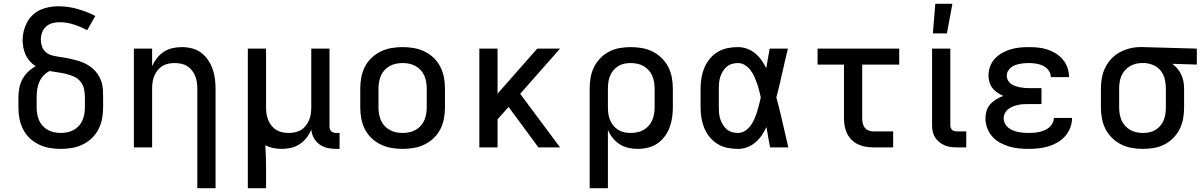

<svg xmlns="http://www.w3.org/2000/svg" viewBox="-20 -776 6340 1011"><path d="M300 8Q270 8 241 3Q212 -2 185 -15Q158 -28 136.5 -48.5Q115 -69 101.5 -95.5Q88 -122 82.5 -151Q77 -180 77 -210V-266Q77 -290 82 -314.5Q87 -339 99 -360.5Q111 -382 129 -399Q147 -416 168 -427Q151 -438 137.5 -453Q124 -468 115.5 -486.5Q107 -505 103 -525Q99 -545 99 -565Q99 -589 105 -613Q111 -637 122.5 -658.5Q134 -680 152 -697Q170 -714 192 -724Q214 -734 238.5 -738.5Q263 -743 287 -743Q338 -743 387.5 -729Q437 -715 482 -692L439 -617Q405 -635 368.5 -647Q332 -659 294 -659Q274 -659 255.5 -654Q237 -649 222.5 -636Q208 -623 201.5 -604.5Q195 -586 195 -567Q195 -549 201 -531.5Q207 -514 220.5 -502Q234 -490 251.5 -485Q269 -480 287 -477.5Q305 -475 322.5 -472Q340 -469 357.5 -465Q375 -461 392.5 -455.5Q410 -450 426 -442.5Q442 -435 456.5 -424.5Q471 -414 483 -400.5Q495 -387 503.5 -371Q512 -355 516.5 -337.5Q521 -320 522 -302Q523 -284 523 -266V-210Q523 -180 517.5 -151Q512 -122 498.5 -95.5Q485 -69 463.5 -48.5Q442 -28 415 -15Q388 -2 359 3Q330 8 300 8ZM300 -76Q318 -76 335 -79.5Q352 -83 367.5 -91.5Q383 -100 395 -113Q407 -126 414 -142Q421 -158 424 -175Q427 -192 427 -210V-266Q427 -288 422 -309.5Q417 -331 403 -347.5Q389 -364 368.5 -373Q348 -382 327 -387Q306 -392 284 -395Q262 -398 241 -402Q223 -393 209 -378Q195 -363 187 -344.5Q179 -326 176 -306Q173 -286 173 -266V-210Q173 -192 176 -175Q179 -158 186 -142Q193 -126 205 -113Q217 -100 232.5 -91.5Q248 -83 265 -79.5Q282 -76 300 -76Z M1019 215V-310Q1019 -327 1016.5 -344Q1014 -361 1007.5 -376.5Q1001 -392 990.5 -405.5Q980 -419 965.5 -428Q951 -437 934 -440.5Q917 -444 900 -444Q883 -444 866 -440.5Q849 -437 834.5 -428Q820 -419 809.5 -405.5Q799 -392 792.5 -376.5Q786 -361 783.5 -344Q781 -327 781 -310V0H685V-520H781V-428Q791 -450 806.5 -470Q822 -490 843 -503.5Q864 -517 888.5 -522.5Q913 -528 937 -528Q964 -528 990 -521.5Q1016 -515 1037.5 -499.5Q1059 -484 1074.5 -461.5Q1090 -439 1099 -414Q1108 -389 1111.5 -363Q1115 -337 1115 -310V215Z M1285 215V-520H1381V-210Q1381 -193 1383.5 -176Q1386 -159 1392.5 -143.5Q1399 -128 1409.5 -114.5Q1420 -101 1434.5 -92Q1449 -83 1466 -79.5Q1483 -76 1500 -76Q1517 -76 1534 -79.5Q1551 -83 1565.5 -92Q1580 -101 1590.5 -114.5Q1601 -128 1607.5 -143.5Q1614 -159 1616.5 -176Q1619 -193 1619 -210V-520H1715V-111Q1715 -104 1717 -97Q1719 -90 1724 -85Q1729 -80 1736 -78Q1743 -76 1750 -76H1768V8H1750Q1727 8 1704 3Q1681 -2 1662.5 -15.5Q1644 -29 1632.5 -50Q1621 -71 1619 -94Q1610 -71 1594.5 -51Q1579 -31 1558 -17Q1537 -3 1512 2.5Q1487 8 1463 8Q1440 8 1418.5 3.5Q1397 -1 1377 -11Q1379 18 1380 48Q1381 78 1381 107V215Z M2100 8Q2070 8 2041 3Q2012 -2 1985 -15Q1958 -28 1936.5 -48.5Q1915 -69 1901.5 -95.5Q1888 -122 1882.5 -151Q1877 -180 1877 -210V-310Q1877 -340 1882.5 -369Q1888 -398 1901.5 -424.5Q1915 -451 1936.5 -471.5Q1958 -492 1985 -505Q2012 -518 2041 -523Q2070 -528 2100 -528Q2130 -528 2159 -523Q2188 -518 2215 -505Q2242 -492 2263.5 -471.5Q2285 -451 2298.5 -424.5Q2312 -398 2317.5 -369Q2323 -340 2323 -310V-210Q2323 -180 2317.5 -151Q2312 -122 2298.5 -95.5Q2285 -69 2263.5 -48.5Q2242 -28 2215 -15Q2188 -2 2159 3Q2130 8 2100 8ZM2100 -76Q2118 -76 2135 -79.5Q2152 -83 2167.5 -91.5Q2183 -100 2195 -113Q2207 -126 2214 -142Q2221 -158 2224 -175Q2227 -192 2227 -210V-310Q2227 -328 2224 -345Q2221 -362 2214 -378Q2207 -394 2195 -407Q2183 -420 2167.5 -428.5Q2152 -437 2135 -440.5Q2118 -444 2100 -444Q2082 -444 2065 -440.5Q2048 -437 2032.5 -428.5Q2017 -420 2005 -407Q1993 -394 1986 -378Q1979 -362 1976 -345Q1973 -328 1973 -310V-210Q1973 -192 1976 -175Q1979 -158 1986 -142Q1993 -126 2005 -113Q2017 -100 2032.5 -91.5Q2048 -83 2065 -79.5Q2082 -76 2100 -76Z M2504 0V-520H2600V-283L2809 -520H2929L2719 -282L2929 0H2815L2658 -213L2600 -148V0Z M3085 215V-310Q3085 -339 3090 -368Q3095 -397 3108 -423Q3121 -449 3141.5 -470Q3162 -491 3188 -504.5Q3214 -518 3243 -523Q3272 -528 3301 -528Q3330 -528 3359.5 -523Q3389 -518 3415.5 -505Q3442 -492 3463.5 -471Q3485 -450 3498.5 -424Q3512 -398 3517.5 -368.5Q3523 -339 3523 -310V-210Q3523 -183 3519 -156Q3515 -129 3505.5 -104Q3496 -79 3479.5 -57Q3463 -35 3441 -20Q3419 -5 3392 1.5Q3365 8 3338 8Q3313 8 3288.5 2.5Q3264 -3 3243 -16.5Q3222 -30 3206.5 -49.5Q3191 -69 3181 -92V215ZM3301 -76Q3318 -76 3335.5 -79.5Q3353 -83 3368 -91.5Q3383 -100 3395 -113Q3407 -126 3414 -142Q3421 -158 3424 -175.5Q3427 -193 3427 -210V-310Q3427 -327 3424 -344.5Q3421 -362 3414 -378Q3407 -394 3395 -407Q3383 -420 3368 -428.5Q3353 -437 3335.5 -440.5Q3318 -444 3301 -444Q3284 -444 3267 -440.5Q3250 -437 3235.5 -428Q3221 -419 3210 -406Q3199 -393 3192.5 -377Q3186 -361 3183.5 -344Q3181 -327 3181 -310V-210Q3181 -193 3183.5 -176Q3186 -159 3192.5 -143.5Q3199 -128 3210 -114.5Q3221 -101 3235.5 -92Q3250 -83 3267 -79.5Q3284 -76 3301 -76Z M3866 8Q3838 8 3810.5 2.5Q3783 -3 3759 -17.5Q3735 -32 3717 -54Q3699 -76 3688.5 -101.5Q3678 -127 3673.5 -154.5Q3669 -182 3669 -210V-310Q3669 -338 3673.5 -365.5Q3678 -393 3688.5 -418.5Q3699 -444 3717 -466Q3735 -488 3759 -502.5Q3783 -517 3810.5 -522.5Q3838 -528 3866 -528Q3890 -528 3913.5 -519.5Q3937 -511 3956 -495.5Q3975 -480 3989.5 -459.5Q4004 -439 4015 -417Q4019 -443 4023.5 -468.5Q4028 -494 4033 -520H4129Q4113 -456 4099 -391.5Q4085 -327 4068 -263Q4086 -198 4100.5 -132Q4115 -66 4131 0H4035Q4030 -27 4025 -53.5Q4020 -80 4016 -107Q4005 -84 3991 -63.5Q3977 -43 3958 -26.5Q3939 -10 3915 -1Q3891 8 3866 8ZM3866 -76Q3886 -76 3903 -87Q3920 -98 3932 -114Q3944 -130 3952 -148.5Q3960 -167 3966 -186Q3972 -205 3977 -224.5Q3982 -244 3986 -263Q3982 -282 3977 -301Q3972 -320 3965.5 -338.5Q3959 -357 3951 -374.5Q3943 -392 3931 -407.5Q3919 -423 3902 -433.5Q3885 -444 3866 -444Q3850 -444 3834.5 -439.5Q3819 -435 3807 -425Q3795 -415 3786.5 -401Q3778 -387 3773 -372Q3768 -357 3766.5 -341.5Q3765 -326 3765 -310V-210Q3765 -194 3766.5 -178.5Q3768 -163 3773 -148Q3778 -133 3786.5 -119Q3795 -105 3807 -95Q3819 -85 3834.5 -80.5Q3850 -76 3866 -76Z M4579 0Q4558 0 4537.5 -3.5Q4517 -7 4498 -16Q4479 -25 4464 -40Q4449 -55 4440 -74Q4431 -93 4427.5 -113.5Q4424 -134 4424 -155V-436H4285V-520H4715V-436H4520V-155Q4520 -142 4522.5 -128.5Q4525 -115 4533 -104.5Q4541 -94 4553.5 -89Q4566 -84 4579 -84H4683V0Z M5020 0Q5003 0 4986.5 -2Q4970 -4 4954.5 -10.5Q4939 -17 4926 -27.5Q4913 -38 4904 -52Q4895 -66 4891.5 -82.5Q4888 -99 4888 -115V-520H4984V-115Q4984 -109 4986.5 -102.5Q4989 -96 4994 -91.5Q4999 -87 5006 -85.5Q5013 -84 5020 -84H5068V0ZM4892 -600 4905 -756H4995L4966 -600Z M5398 8Q5371 8 5345 5.5Q5319 3 5294 -4.5Q5269 -12 5246 -24.5Q5223 -37 5205.5 -56.5Q5188 -76 5178.5 -101Q5169 -126 5169 -152Q5169 -173 5175 -193Q5181 -213 5195 -228Q5209 -243 5226.5 -253.5Q5244 -264 5263 -271Q5247 -278 5232 -288Q5217 -298 5206 -312Q5195 -326 5190 -343.5Q5185 -361 5185 -378Q5185 -403 5193.5 -426Q5202 -449 5218.5 -467Q5235 -485 5256.5 -497Q5278 -509 5301 -516Q5324 -523 5348.5 -525.5Q5373 -528 5397 -528Q5422 -528 5446.5 -525.5Q5471 -523 5494.5 -515.5Q5518 -508 5539 -495Q5560 -482 5576 -463Q5592 -444 5600.5 -420.5Q5609 -397 5609 -372V-370H5513V-371Q5513 -390 5501 -406Q5489 -422 5472 -430Q5455 -438 5435.5 -441Q5416 -444 5397 -444Q5385 -444 5372.5 -443Q5360 -442 5348 -439.5Q5336 -437 5324 -432.5Q5312 -428 5302.5 -420Q5293 -412 5287 -401Q5281 -390 5281 -377Q5281 -365 5287 -353.5Q5293 -342 5303.5 -334.5Q5314 -327 5326 -323Q5338 -319 5350 -316.5Q5362 -314 5374.5 -313Q5387 -312 5400 -312H5464V-228H5400Q5386 -228 5371.5 -227.5Q5357 -227 5343 -224Q5329 -221 5315.5 -216Q5302 -211 5290.5 -202.5Q5279 -194 5272 -181Q5265 -168 5265 -153Q5265 -139 5271.5 -126Q5278 -113 5289 -104Q5300 -95 5313.5 -89.5Q5327 -84 5341 -81Q5355 -78 5369 -77Q5383 -76 5398 -76Q5412 -76 5426 -77Q5440 -78 5454 -81.5Q5468 -85 5481 -90.5Q5494 -96 5505 -105.5Q5516 -115 5522.5 -128Q5529 -141 5529 -155H5625Q5625 -128 5615.5 -103.5Q5606 -79 5588.5 -59Q5571 -39 5548.5 -26Q5526 -13 5501 -5.5Q5476 2 5450 5Q5424 8 5398 8Z M5999 8Q5970 8 5940.5 3Q5911 -2 5884.5 -15Q5858 -28 5836.5 -49Q5815 -70 5801.5 -96Q5788 -122 5782.5 -151.5Q5777 -181 5777 -210V-310Q5777 -338 5782 -366Q5787 -394 5799.5 -419.5Q5812 -445 5831.5 -466Q5851 -487 5876 -500.5Q5901 -514 5928.5 -521Q5956 -528 5984 -528H6000L6282 -520V-436L6153 -440Q6168 -429 6180 -414.5Q6192 -400 6200 -383Q6208 -366 6211.5 -347.5Q6215 -329 6215 -310V-210Q6215 -181 6210 -152Q6205 -123 6192 -97Q6179 -71 6158.5 -50Q6138 -29 6112 -15.5Q6086 -2 6057 3Q6028 8 5999 8ZM5999 -76Q6016 -76 6033 -79.5Q6050 -83 6064.5 -92Q6079 -101 6090 -114Q6101 -127 6107.5 -143Q6114 -159 6116.5 -176Q6119 -193 6119 -210V-310Q6119 -334 6113.5 -358Q6108 -382 6093.5 -401.5Q6079 -421 6056.5 -431.5Q6034 -442 6010 -444H5991Q5975 -444 5958.5 -439.5Q5942 -435 5927.5 -426Q5913 -417 5902 -404Q5891 -391 5884.5 -375.5Q5878 -360 5875.5 -343.5Q5873 -327 5873 -310V-210Q5873 -193 5876 -175.5Q5879 -158 5886 -142Q5893 -126 5905 -113Q5917 -100 5932 -91.5Q5947 -83 5964.5 -79.5Q5982 -76 5999 -76Z"/></svg>

Font: Iosevka Aile Medium
Style: Regular
Weight: 500
Designer: Belleve Invis
Foundry: Belleve Invis
Version: Version 27.3.5; ttfautohint (v1.8.4)